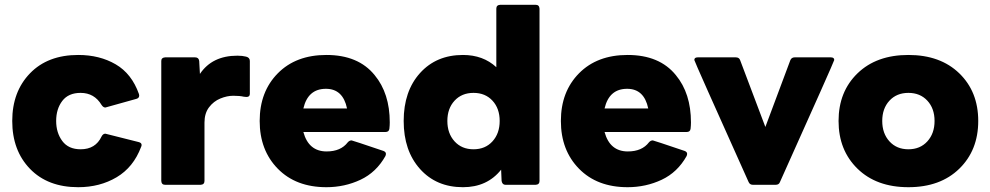

<svg xmlns="http://www.w3.org/2000/svg" viewBox="-20 -770 4127 800"><path d="M306 10Q179 10 105 -66.5Q31 -143 31 -266Q31 -388 105 -464.5Q179 -541 306 -541Q395 -541 462 -502Q529 -463 559 -378L560 -372Q560 -361 548 -358L419 -322Q410 -322 403 -333Q373 -383 316 -383Q265 -383 239.5 -349.5Q214 -316 214 -266Q214 -217 239.5 -182.5Q265 -148 316 -148Q378 -148 403 -201Q409 -213 419 -213L558 -178Q570 -175 570 -166Q570 -162 568 -158Q536 -73 466 -31.5Q396 10 306 10Z M816 0H668Q653 0 652 -16V-516Q652 -530 668 -531H793Q808 -531 810 -516L813 -462Q864 -538 969 -538Q990 -538 1005.5 -534Q1021 -530 1021 -516V-379Q1021 -366 1007 -366Q1001 -366 996 -367Q979 -371 952 -371Q926 -371 898 -359.5Q870 -348 851 -323Q832 -298 832 -259V-16Q832 -1 816 0Z M1340 10Q1213 10 1137.5 -67Q1062 -144 1062 -266Q1062 -388 1137.5 -464.5Q1213 -541 1340 -541Q1473 -541 1541 -457Q1604 -381 1604 -260Q1604 -248 1602.5 -234Q1601 -220 1586 -220H1244Q1266 -139 1341 -139Q1400 -139 1429 -177Q1436 -185 1445 -185Q1448 -185 1578 -141Q1588 -137 1588 -129Q1588 -125 1586 -120Q1548 -52 1482 -21Q1416 10 1340 10ZM1426 -318Q1409 -400 1338 -400Q1263 -400 1244 -318Z M1909 10Q1798 10 1730 -66Q1662 -142 1662 -266Q1662 -390 1730 -465.5Q1798 -541 1909 -541Q1993 -541 2048 -490V-734Q2048 -749 2064 -750H2212Q2227 -750 2228 -734V-16Q2228 -1 2212 0H2086Q2073 0 2070 -16L2068 -63Q2010 10 1909 10ZM1953 -148Q2002 -148 2032 -181Q2062 -214 2062 -266Q2062 -318 2032 -350.5Q2002 -383 1953 -383Q1904 -383 1874 -350.5Q1844 -318 1844 -266Q1844 -214 1874 -181Q1904 -148 1953 -148Z M2595 10Q2468 10 2392.5 -67Q2317 -144 2317 -266Q2317 -388 2392.5 -464.5Q2468 -541 2595 -541Q2728 -541 2796 -457Q2859 -381 2859 -260Q2859 -248 2857.5 -234Q2856 -220 2841 -220H2499Q2521 -139 2596 -139Q2655 -139 2684 -177Q2691 -185 2700 -185Q2703 -185 2833 -141Q2843 -137 2843 -129Q2843 -125 2841 -120Q2803 -52 2737 -21Q2671 10 2595 10ZM2681 -318Q2664 -400 2593 -400Q2518 -400 2499 -318Z M3212 0H3117Q3104 0 3099 -12Q2873 -515 2873 -520Q2873 -531 2887 -531H3046Q3060 -531 3064 -519L3169 -241L3273 -519Q3278 -531 3291 -531H3442Q3456 -531 3456 -520Q3456 -515 3230 -12Q3226 0 3212 0Z M3765 10Q3632 10 3553 -67Q3474 -144 3474 -266Q3474 -388 3553 -464.5Q3632 -541 3765 -541Q3898 -541 3977 -464.5Q4056 -388 4056 -266Q4056 -144 3977 -67Q3898 10 3765 10ZM3765 -148Q3814 -148 3844 -181Q3874 -214 3874 -266Q3874 -318 3844 -350.5Q3814 -383 3765 -383Q3716 -383 3686 -350.5Q3656 -318 3656 -266Q3656 -214 3686 -181Q3716 -148 3765 -148Z"/></svg>

Font: YamahaIndonesia935. App XBold
Style: Regular
Weight: 800
Designer: Dalton Maag Ltd
Foundry: Dalton Maag Ltd
Version: Version 1.002; January 01, 2024; Regular/Italic